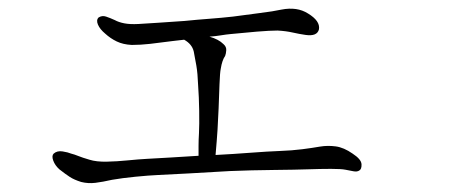

<svg xmlns="http://www.w3.org/2000/svg" viewBox="-20 -557 1040 440"><path d="M788 -205Q768 -219 749.5 -221.5Q731 -224 713 -221Q696 -218 672.5 -215Q649 -212 621 -211Q594 -210 554.5 -207Q515 -204 477 -202Q476 -202 475.5 -202Q475 -202 474 -202Q477 -236 478.5 -259.5Q480 -283 481 -309Q482 -336 483 -363.5Q484 -391 486 -400Q489 -419 496 -429Q498 -434 498.5 -442Q499 -450 492 -456Q481 -467 460 -473Q474 -474 486 -476Q498 -478 509 -479Q538 -482 568.5 -484.5Q599 -487 616 -487Q635 -486 650.5 -482.5Q666 -479 680 -477Q707 -473 711 -490Q714 -509 686 -526Q661 -542 625 -535Q607 -531 574.5 -527Q542 -523 514 -519Q487 -516 460 -514Q433 -512 403 -509Q373 -507 344.5 -505Q316 -503 297 -502Q278 -501 265 -503.5Q252 -506 243 -511Q232 -516 223 -519Q214 -522 206 -517Q200 -511 204.5 -500.5Q209 -490 221 -480Q233 -469 247.5 -462Q262 -455 282 -454Q302 -454 324 -456.5Q346 -459 376 -463Q383 -464 389 -464.5Q395 -465 402 -466Q420 -456 424 -439Q427 -424 430 -406.5Q433 -389 434 -362Q436 -335 436.5 -303Q437 -271 436 -252Q435 -236 435 -222.5Q435 -209 435 -200Q402 -198 370 -196Q338 -194 317 -193Q298 -192 273 -189.5Q248 -187 224.5 -186.5Q201 -186 185 -191Q168 -196 159.5 -199.5Q151 -203 143 -205Q136 -208 123.5 -210Q111 -212 103 -205Q98 -200 102 -189Q106 -178 116 -169Q130 -158 140 -151.5Q150 -145 166 -140Q182 -136 198.5 -138Q215 -140 237 -145Q260 -149 290.5 -152Q321 -155 343 -156Q364 -157 411.5 -159.5Q459 -162 507 -165Q556 -167 607 -167.5Q658 -168 686 -169Q715 -170 738.5 -170Q762 -170 772 -168Q782 -166 790 -164.5Q798 -163 803 -166Q809 -169 808.5 -180.5Q808 -192 788 -205Z"/></svg>

Font: Hannari
Style: Regular
Weight: 400
Version: Version 1.12